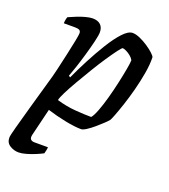

<svg xmlns="http://www.w3.org/2000/svg" viewBox="-133 -594 783 888"><g transform="rotate(20 259.0 -150.0)"><path d="M60 200Q37 200 17 187.5Q-3 175 -3 150Q-3 140 9 96Q21 52 39.5 -14Q58 -80 79 -153Q88 -182 97.5 -223Q107 -264 116 -304.5Q125 -345 131 -375.5Q137 -406 137 -414Q137 -425 130 -429Q123 -433 109 -433H53Q53 -442 55 -451.5Q57 -461 59 -465Q75 -472 95.5 -480.5Q116 -489 137 -494.5Q158 -500 171 -500Q197 -500 210.5 -487Q224 -474 224 -451Q224 -436 216 -403Q208 -370 197 -332Q186 -294 175 -261Q164 -228 158 -213L166 -208Q186 -252 212 -302Q238 -352 266 -397.5Q294 -443 320.5 -471.5Q347 -500 368 -500Q384 -500 404.5 -491Q425 -482 444.5 -469Q464 -456 477.5 -443.5Q491 -431 492 -425Q493 -390 485.5 -346.5Q478 -303 466.5 -259Q455 -215 442.5 -177.5Q430 -140 420.5 -115.5Q411 -91 408 -87Q402 -79 387 -65Q372 -51 354.5 -36Q337 -21 320.5 -10.5Q304 0 295 0Q264 0 216.5 -9.5Q169 -19 125 -33L92 103Q89 118 95 124.5Q101 131 114 131H180Q180 138 178 147Q176 156 174 163Q161 170 139.5 179Q118 188 96.5 194Q75 200 60 200ZM320 -69Q330 -80 342 -111.5Q354 -143 365 -183Q376 -223 385 -264Q394 -305 399.5 -336Q405 -367 405 -379Q400 -389 389 -398Q378 -407 366.5 -412.5Q355 -418 349 -418Q345 -418 329.5 -397.5Q314 -377 291.5 -343.5Q269 -310 245.5 -271Q222 -232 200.5 -195Q179 -158 165 -130Q151 -102 149 -90Q196 -76 241.5 -72.5Q287 -69 320 -69Z"/></g></svg>

Font: Texturina 12pt
Style: Italic
Weight: 400
Italic angle: -11°
Designer: Guillermo Torres Carreño
Foundry: Omnibus-Type
Version: Version 1.002